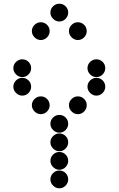

<svg xmlns="http://www.w3.org/2000/svg" viewBox="-20 -1018 640 1036"><path d="M52 -650Q52 -631 66.5 -616.5Q81 -602 100 -602Q120 -602 134 -616.5Q148 -631 148 -650Q148 -670 134 -684Q120 -698 100 -698Q81 -698 66.5 -684Q52 -670 52 -650ZM452 -650Q452 -631 466.5 -616.5Q481 -602 500 -602Q520 -602 534 -616.5Q548 -631 548 -650Q548 -670 534 -684Q520 -698 500 -698Q481 -698 466.5 -684Q452 -670 452 -650ZM52 -550Q52 -531 66.5 -516.5Q81 -502 100 -502Q120 -502 134 -516.5Q148 -531 148 -550Q148 -570 134 -584Q120 -598 100 -598Q81 -598 66.5 -584Q52 -570 52 -550ZM452 -550Q452 -531 466.5 -516.5Q481 -502 500 -502Q520 -502 534 -516.5Q548 -531 548 -550Q548 -570 534 -584Q520 -598 500 -598Q481 -598 466.5 -584Q452 -570 452 -550ZM152 -450Q152 -431 166.5 -416.5Q181 -402 200 -402Q220 -402 234 -416.5Q248 -431 248 -450Q248 -470 234 -484Q220 -498 200 -498Q181 -498 166.5 -484Q152 -470 152 -450ZM352 -450Q352 -431 366.5 -416.5Q381 -402 400 -402Q420 -402 434 -416.5Q448 -431 448 -450Q448 -470 434 -484Q420 -498 400 -498Q381 -498 366.5 -484Q352 -470 352 -450ZM252 -350Q252 -331 266.5 -316.5Q281 -302 300 -302Q320 -302 334 -316.5Q348 -331 348 -350Q348 -370 334 -384Q320 -398 300 -398Q281 -398 266.5 -384Q252 -370 252 -350ZM252 -250Q252 -231 266.5 -216.5Q281 -202 300 -202Q320 -202 334 -216.5Q348 -231 348 -250Q348 -270 334 -284Q320 -298 300 -298Q281 -298 266.5 -284Q252 -270 252 -250ZM252 -150Q252 -131 266.5 -116.5Q281 -102 300 -102Q320 -102 334 -116.5Q348 -131 348 -150Q348 -170 334 -184Q320 -198 300 -198Q281 -198 266.5 -184Q252 -170 252 -150ZM252 -50Q252 -31 266.5 -16.5Q281 -2 300 -2Q320 -2 334 -16.5Q348 -31 348 -50Q348 -70 334 -84Q320 -98 300 -98Q281 -98 266.5 -84Q252 -70 252 -50ZM252 -950Q252 -931 266.5 -916.5Q281 -902 300 -902Q320 -902 334 -916.5Q348 -931 348 -950Q348 -970 334 -984Q320 -998 300 -998Q281 -998 266.5 -984Q252 -970 252 -950ZM152 -850Q152 -831 166.5 -816.5Q181 -802 200 -802Q220 -802 234 -816.5Q248 -831 248 -850Q248 -870 234 -884Q220 -898 200 -898Q181 -898 166.5 -884Q152 -870 152 -850ZM352 -850Q352 -831 366.5 -816.5Q381 -802 400 -802Q420 -802 434 -816.5Q448 -831 448 -850Q448 -870 434 -884Q420 -898 400 -898Q381 -898 366.5 -884Q352 -870 352 -850Z"/></svg>

Font: Matrix Sans Print
Style: Regular
Weight: 400
Designer: Brad Neil
Version: Version 1.100